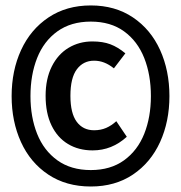

<svg xmlns="http://www.w3.org/2000/svg" viewBox="-20 -790 655 695"><path d="M593.3 -442.1Q593.3 -350.3 559.5 -275.9Q525.6 -201.5 461.3 -158.2Q396.9 -114.9 308.7 -114.9Q219.5 -114.9 154.6 -158.2Q89.7 -201.5 55.9 -275.9Q22.1 -350.3 22.1 -442.1Q22.1 -534.4 56.4 -609Q90.8 -683.6 155.6 -726.9Q220.5 -770.3 308.7 -770.3Q396.9 -770.3 461.3 -726.9Q525.6 -683.6 559.5 -609Q593.3 -534.4 593.3 -442.1ZM90.3 -442.1Q90.3 -366.2 114.4 -305.6Q138.5 -245.1 187.7 -209.7Q236.9 -174.4 308.7 -174.4Q380 -174.4 429 -209.7Q477.9 -245.1 502.1 -305.6Q526.2 -366.2 526.2 -442.1Q526.2 -519 502.1 -580Q477.9 -641 429.2 -676.4Q380.5 -711.8 308.7 -711.8Q236.9 -711.8 187.7 -676.4Q138.5 -641 114.4 -580Q90.3 -519 90.3 -442.1ZM433.8 -596.9 392.3 -542.6Q374.4 -556.9 356.9 -563.6Q339.5 -570.3 320.5 -570.3Q281.5 -570.3 258.2 -539.2Q234.9 -508.2 234.9 -443.1Q234.9 -380 257.7 -349.2Q280.5 -318.5 320.5 -318.5Q344.6 -318.5 364.1 -326.9Q383.6 -335.4 401 -351.3L439 -294.9Q385.1 -245.6 315.4 -245.6Q264.6 -245.6 226.2 -268.7Q187.7 -291.8 166.4 -336.2Q145.1 -380.5 145.1 -443.1Q145.1 -504.6 167.4 -549.2Q189.7 -593.8 228.2 -616.9Q266.7 -640 314.4 -640Q352.3 -640 379.5 -629.7Q406.7 -619.5 433.8 -596.9Z"/></svg>

Font: Fira Code Fixed Medium
Style: Regular
Weight: 500
Monospace: yes
Designer: Carrois Corporate, Edenspiekermann AG, Nikita Prokopov
Foundry: Carrois Corporate, Edenspiekermann AG, Nikita Prokopov
Version: Version 5.002